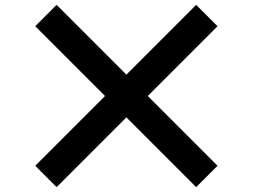

<svg xmlns="http://www.w3.org/2000/svg" viewBox="-20 -770 1040 790"><path d="M587.9 -375 875 -87.9 787.1 0 500 -287.1 212.9 0 125 -87.9 412.1 -375 125 -662.1 212.9 -750 500 -462.9 787.1 -750 875 -662.1Z"/></svg>

Font: Xanmono
Style: Regular
Weight: 400
Designer: GGBotNet
Foundry: GGBotNet
Version: 1.00